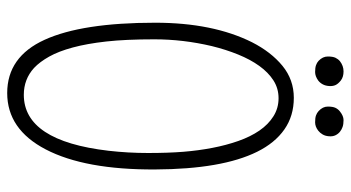

<svg xmlns="http://www.w3.org/2000/svg" viewBox="-244 -734 988 541"><g transform="rotate(90 250.5 -463.0)"><path d="M43.5 -405.8Q43.5 -568.4 98.6 -678.7Q126 -732.4 165 -764.4Q204.1 -796.4 255.1 -796.4Q306.2 -796.4 344.2 -769.8Q382.3 -743.2 407.2 -692.9Q456.1 -594.2 457 -405.8Q458 -207.5 400.4 -97.2Q343.8 11.2 241.7 11.2Q139.6 11.2 91.6 -94.2Q43.5 -199.7 43.5 -405.8ZM109.4 -565.4Q90.3 -484.4 90.3 -403.6Q90.3 -322.8 96.4 -268.1Q102.5 -213.4 113.3 -173.6Q124 -133.8 138.9 -107.2Q153.8 -80.6 170.9 -64.5Q202.6 -35.6 246.6 -35.6Q376.5 -35.6 404.3 -274.4Q410.6 -329.1 410.6 -385.7Q410.6 -442.4 407.2 -484.9Q403.8 -527.3 396.2 -566.7Q388.7 -606 376.7 -640.1Q364.7 -674.3 347.4 -699.5Q330.1 -724.6 307.1 -739Q284.2 -753.4 256.3 -753.4Q228.5 -753.4 206.1 -739Q183.6 -724.6 165.3 -699.2Q147 -673.8 133.1 -639.4Q119.1 -605 109.4 -565.4ZM347.7 -865.2Q336.4 -856.4 324 -856.4Q311.5 -856.4 304.7 -858.9Q297.9 -861.3 292.5 -866.2Q279.8 -877.9 279.8 -892.1Q279.8 -906.2 283.4 -913.8Q287.1 -921.4 293.5 -926.3Q306.2 -936.5 317.9 -936.5Q329.6 -936.5 337.2 -933.8Q344.7 -931.2 350.8 -926.3Q356.9 -921.4 360.6 -913.8Q364.3 -906.2 363.5 -895.8Q362.8 -885.3 358.4 -877.7Q354 -870.1 347.7 -865.2ZM206.5 -865.2Q194.3 -856.4 182.4 -856.4Q170.4 -856.4 163.3 -858.9Q156.2 -861.3 150.9 -866.2Q138.7 -877.9 138.7 -892.1Q138.7 -906.2 142.3 -913.8Q146 -921.4 151.9 -926.3Q165 -936.5 180.7 -936.5Q196.3 -936.5 206.1 -929Q215.8 -921.4 219.2 -913.8Q222.7 -906.2 221.9 -895.8Q221.2 -885.3 217 -877.7Q212.9 -870.1 206.5 -865.2Z"/></g></svg>

Font: Pompiere
Style: Regular
Weight: 400
Designer: Karolina Lach
Foundry: Sorkin Type Co.
Version: Version 1.002